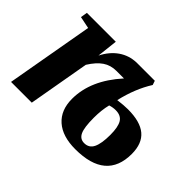

<svg xmlns="http://www.w3.org/2000/svg" viewBox="-96 -654 860 860"><g transform="rotate(45 333.5 -224.5)"><path d="M213.9 -360.4Q237.3 -406.7 273.9 -432.1Q310.5 -457.5 356.9 -459H472.2L479 -439Q436 -371.1 414.6 -278.8Q452.6 -283.7 478 -283.7Q555.7 -283.7 593.5 -252Q631.3 -220.2 631.3 -154.3Q631.3 9.8 437 9.8Q355.5 9.8 311.3 -29.3Q267.1 -68.4 267.1 -139.6Q267.1 -257.8 367.2 -368.7H319.8Q283.2 -368.7 255.9 -350.1Q228.5 -331.5 203.1 -291L151.9 0H20.5L93.8 -415L36.6 -426.8L42 -459H225.1ZM445.8 -37.6Q476.6 -37.6 489.7 -64.7Q502.9 -91.8 502.9 -146.5Q502.9 -196.8 489 -219.5Q475.1 -242.2 441.4 -242.2Q424.3 -242.2 405.8 -236.3Q396 -197.3 396 -148.9Q396 -87.4 407.7 -62.5Q419.4 -37.6 445.8 -37.6Z"/></g></svg>

Font: Tinos
Style: Bold Italic
Weight: 700
Italic angle: -16.333°
Designer: Steve Matteson
Foundry: Monotype Imaging Inc.
Version: Version 1.23